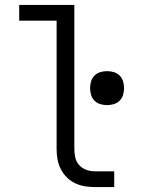

<svg xmlns="http://www.w3.org/2000/svg" viewBox="-20 -760 590 780"><path d="M444 0H365Q344 0 323.5 -3.5Q303 -7 284.5 -16Q266 -25 251 -40Q236 -55 226.5 -74Q217 -93 213.5 -113.5Q210 -134 210 -155V-676H58V-740H282V-155Q282 -137 286 -119.5Q290 -102 302 -89Q314 -76 331 -70Q348 -64 365 -64H444ZM415 -333Q401 -333 387.5 -337Q374 -341 364 -351Q354 -361 350 -374.5Q346 -388 346 -402Q346 -416 350 -429.5Q354 -443 364 -453Q374 -463 387.5 -467Q401 -471 415 -471Q429 -471 442.5 -467Q456 -463 466 -453Q476 -443 480 -429.5Q484 -416 484 -402Q484 -388 480 -374.5Q476 -361 466 -351Q456 -341 442.5 -337Q429 -333 415 -333Z"/></svg>

Font: Lode Term
Style: Regular
Weight: 400
Monospace: yes
Designer: Belleve Invis
Foundry: Belleve Invis
Version: Version 29.2.0